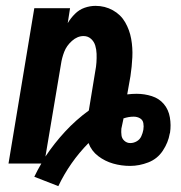

<svg xmlns="http://www.w3.org/2000/svg" viewBox="-20 -558 616 655"><path d="M179 77Q218 -5 282 -70Q292 -43 315 -25.5Q338 -8 366 0Q394 8 424 8Q455 8 486 -4Q517 -16 535.5 -44Q554 -72 559 -102L560 -105Q564 -131 559.5 -157.5Q555 -184 539 -203Q523 -222 498 -230Q473 -238 446 -238Q431 -238 414 -236L425 -298Q430 -331 431.5 -363Q433 -395 427.5 -425.5Q422 -456 407 -482Q392 -508 365 -523Q338 -538 306 -538Q287 -538 268.5 -531.5Q250 -525 235.5 -510.5Q221 -496 211 -479L219 -530H97L9 0H121Q108 22 97 45ZM135 -24 188 -339Q191 -360 199 -381Q207 -402 225.5 -418.5Q244 -435 265 -435Q280 -435 290.5 -425.5Q301 -416 305 -402.5Q309 -389 309.5 -374.5Q310 -360 309 -345Q308 -330 305 -315L283 -181Q239 -149 202 -109Q165 -69 135 -24ZM424 -70Q413 -70 404.5 -77.5Q396 -85 394.5 -96Q393 -107 394 -119Q396 -127 397.5 -135.5Q399 -144 401 -152V-154Q410 -157 418.5 -158.5Q427 -160 436 -160Q448 -160 457.5 -154.5Q467 -149 469 -138Q471 -127 469 -115Q467 -104 462 -93Q457 -82 446.5 -76Q436 -70 425 -70Z"/></svg>

Font: Iosevka Sparkle
Style: Bold Italic
Weight: 700
Italic angle: -9°
Designer: Belleve Invis
Foundry: Belleve Invis
Version: Version 4.5.0; ttfautohint (v1.8.3)